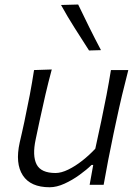

<svg xmlns="http://www.w3.org/2000/svg" viewBox="-20 -798 597 829"><path d="M194.5 10.5Q112 10.5 78.5 -40.8Q45 -92 65 -182.5Q69.5 -203 74.5 -223.8Q79.5 -244.5 85 -271.5Q98.5 -335 108.5 -387.5Q118.5 -440 127 -495.5L203.5 -498Q188.5 -442.5 176.2 -389.5Q164 -336.5 151 -276.5L134 -196Q119 -125.5 138 -88.2Q157 -51 220 -51Q244.5 -51 274.8 -65.8Q305 -80.5 335.5 -104.5Q366 -128.5 391.5 -156L417.5 -276.5Q430 -336 440 -388Q450 -440 459 -495.5H534Q519.5 -440 507 -387.2Q494.5 -334.5 481 -271L470 -219.5Q457 -158 447.2 -106.8Q437.5 -55.5 427.5 0H367L382.5 -86H375.5Q354 -65 323.2 -42.8Q292.5 -20.5 258.5 -5Q224.5 10.5 194.5 10.5ZM364.5 -580Q333 -629 302 -677.8Q271 -726.5 243.5 -776.5L317.5 -778.5Q340 -731.5 365 -681Q390 -630.5 416 -581.5Z"/></svg>

Font: Commissioner Flair Light
Style: Italic
Weight: 300
Italic angle: -12°
Designer: Kostas Bartsokas
Foundry: Kostas Bartsokas
Version: Version 1.000; ttfautohint (v1.8.3)